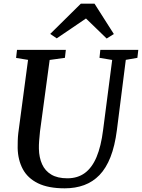

<svg xmlns="http://www.w3.org/2000/svg" viewBox="-20 -1014 772 1044"><path d="M664 -688.5 615.5 -306Q604.5 -220.5 580.8 -160Q557 -99.5 521 -62.2Q485 -25 437.5 -7.5Q390 10 332 10Q242.5 10 186.5 -17.5Q130.5 -45 104 -94.5Q77.5 -144 76 -209Q76 -228 76.5 -248.5Q77 -269 79.5 -290.5L132.5 -688.5L67.5 -699L72.5 -743H338L333 -699.5L250 -688L197.5 -299.5Q194.5 -272 192.8 -248.2Q191 -224.5 191.5 -205Q192.5 -157.5 208.8 -121.2Q225 -85 258.8 -64.8Q292.5 -44.5 346.5 -44.5Q402 -44.5 441.2 -73.2Q480.5 -102 505 -160.2Q529.5 -218.5 540.5 -306.5L590 -688L521 -699.5L525.5 -743H732L727 -699.5ZM253 -829.5 419.5 -994H494L599 -829L560 -804.5Q532 -831.5 503.8 -859Q475.5 -886.5 447.5 -913.5Q408 -886.5 368.2 -859.5Q328.5 -832.5 288.5 -805.5Z"/></svg>

Font: Merriweather 24pt Medium
Style: Italic
Weight: 500
Italic angle: -7.8°
Version: Version 2.101